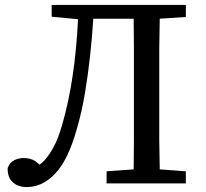

<svg xmlns="http://www.w3.org/2000/svg" viewBox="-20 -745 837 780"><path d="M76 -103Q104 -103 124 -90Q131 -84 141 -76Q152 -84 161 -94Q180 -115 198 -148Q216 -181 232 -236Q285 -418 297 -667L190 -677V-686V-725H735V-676L629 -669L627 -553V-173L629 -57L735 -49V0H413V-49L523 -57Q524 -143 524 -171V-552Q524 -610 523 -669H359Q349 -511 326 -372Q313 -292 291 -217Q256 -94 204 -39.5Q152 15 89 15Q54 15 32.5 -4Q11 -23 11 -60V-62Q20 -86 38.5 -94.5Q57 -103 76 -103Z"/></svg>

Font: Early Summer Mincho Screen
Style: Regular
Weight: 400
Designer: GuiWonder
Version: Version 1.002